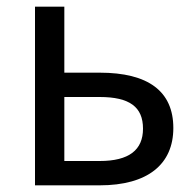

<svg xmlns="http://www.w3.org/2000/svg" viewBox="-20 -556 585 576"><path d="M85 0H279C423 0 500 -63 500 -172C500 -282 425 -338 279 -338H173V-536H85ZM173 -73V-265H279C369 -265 409 -235 409 -170C409 -106 367 -73 279 -73Z"/></svg>

Font: Noto Sans Math
Style: Regular
Weight: 400
Designer: Monotype Design Team, Delve Withrington, Jeff Kellem
Foundry: Monotype Imaging Inc., Delve Fonts LLC
Version: Version 3.000